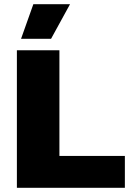

<svg xmlns="http://www.w3.org/2000/svg" viewBox="-20 -901 644 921"><path d="M265 -153H579V0H61V-660H265ZM140 -881H316L225 -715H81Z"/></svg>

Font: Work Sans ExtraBold
Style: Regular
Weight: 800
Designer: Wei Huang
Foundry: Wei Huang
Version: Version 2.012; ttfautohint (v1.8.3)